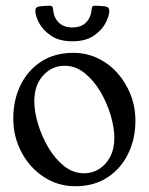

<svg xmlns="http://www.w3.org/2000/svg" viewBox="-20 -634 515 665"><path d="M240.8 11Q180.8 11 132 -20.9Q83.2 -52.8 54.6 -106.4Q26 -160 26 -224.2Q26 -287 50.8 -338.4Q75.5 -389.8 122.2 -420.4Q169 -451 234.2 -451Q279.2 -451 318.2 -432.5Q357.2 -414 386.5 -381.2Q415.8 -348.5 432.4 -306.1Q449 -263.8 449 -216Q449 -153.2 424 -101.8Q399 -50.2 352.4 -19.6Q305.8 11 240.8 11ZM271.5 -33.8Q299 -33.8 322.9 -48.4Q346.8 -63 361.4 -90.6Q376 -118.2 376 -157Q376 -191.5 363.4 -234.4Q350.8 -277.2 327.9 -316.2Q305 -355.2 273.2 -380.8Q241.5 -406.2 203.5 -406.2Q160 -406.2 129.4 -372.6Q98.8 -339 98.8 -283Q98.8 -248.5 111.4 -205.8Q124 -163 146.9 -123.9Q169.8 -84.8 201.5 -59.2Q233.2 -33.8 271.5 -33.8ZM230.5 -491Q185.5 -491 157.1 -510.1Q128.8 -529.2 115.6 -554Q102.5 -578.8 102.5 -597Q102.5 -604.2 106.2 -607.6Q110 -611 117.5 -612Q123.2 -612.5 132.8 -613.4Q142.2 -614.2 147.8 -614.2Q156.8 -615 160.2 -612Q163.8 -609 164 -599Q167 -571.8 184 -555.4Q201 -539 230.5 -539Q260.2 -539 277.2 -555.4Q294.2 -571.8 297.2 -599Q297.5 -609 301 -612Q304.5 -615 313.5 -614.2Q319 -614.2 328.5 -613.4Q338 -612.5 343.5 -612Q358.5 -610 358.5 -597Q358.5 -578.8 345.5 -554Q332.5 -529.2 304.5 -510.1Q276.5 -491 230.5 -491Z"/></svg>

Font: Young Serif Light
Style: Regular
Weight: 300
Designer: Bastien Sozeau
Foundry: NBR — Bastien Sozeau
Version: Version 5.001